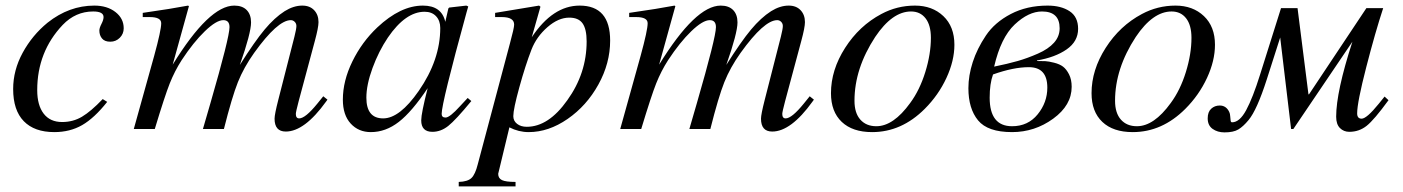

<svg xmlns="http://www.w3.org/2000/svg" viewBox="-20 -461 5013 686"><path d="M347 -107 363 -97Q317 -39 273.5 -14Q230 11 174 11Q103 11 65 -28Q27 -67 27 -143Q27 -210 61 -272.5Q95 -335 150 -380Q227 -441 317 -441Q363 -441 392.5 -418Q422 -395 422 -360Q422 -340 408 -326Q394 -312 374 -312Q354 -312 344.5 -323.5Q335 -335 335 -352Q335 -361 342.5 -375.5Q350 -390 350 -400Q350 -420 313 -420Q250 -420 204 -372Q113 -276 113 -139Q113 -85 136 -55Q159 -25 202 -25Q241 -25 273 -44Q305 -63 347 -107Z M1150 -105 1145 -98Q1068 9 1001 9Q961 9 961 -37Q961 -52 974 -103L1032 -330Q1039 -358 1039 -368Q1039 -377 1033 -383Q1027 -389 1019 -389Q972 -389 888 -272Q851 -220 830 -167.5Q809 -115 780 0H705L732 -93Q800 -328 800 -364Q800 -389 778 -389Q753 -389 712 -349.5Q671 -310 629 -246Q604 -207 586.5 -163Q569 -119 533 0H458L531 -262Q556 -353 556 -378Q556 -400 515 -400H490V-415Q595 -430 652 -441L655 -439L597 -230Q727 -441 817 -441Q846 -441 861.5 -425Q877 -409 877 -381Q877 -343 837 -229Q890 -313 925.5 -355.5Q961 -398 997 -421Q1029 -441 1060 -441Q1087 -441 1102.5 -424.5Q1118 -408 1118 -382Q1118 -363 1105 -315L1047 -99Q1037 -61 1037 -54Q1037 -38 1049 -38Q1071 -38 1114 -91L1135 -117Z M1651 -111 1664 -100Q1608 -32 1581.5 -11Q1555 10 1525 10Q1485 10 1485 -31Q1485 -56 1508 -146Q1452 -62 1405 -25.5Q1358 11 1305 11Q1261 11 1233 -19.5Q1205 -50 1205 -105Q1205 -172 1239 -241.5Q1273 -311 1328 -363Q1411 -441 1491 -441Q1558 -441 1571 -383L1582 -431L1585 -434L1646 -441L1653 -438Q1652 -434 1647 -417Q1558 -93 1558 -54Q1558 -41 1572 -41Q1587 -41 1624 -82ZM1553 -361Q1553 -387 1538 -403Q1523 -419 1497 -419Q1429 -419 1366 -327Q1333 -278 1311 -218Q1289 -158 1289 -112Q1289 -38 1349 -38Q1408 -38 1476 -136Q1553 -247 1553 -361Z M1911 -437 1880 -328Q1955 -441 2051 -441Q2160 -441 2160 -316Q2160 -235 2118 -159Q2076 -83 2008 -36Q1940 11 1869 11Q1833 11 1800 -6Q1760 159 1760 160Q1760 176 1773.5 182.5Q1787 189 1822 189V205H1619V189Q1651 188 1664.5 175Q1678 162 1687 126L1802 -306Q1817 -361 1817 -373Q1817 -400 1773 -400H1749V-415L1906 -441ZM2076 -313Q2076 -357 2061.5 -377.5Q2047 -398 2014 -398Q1975 -398 1936 -364Q1897 -330 1879 -284Q1857 -227 1835.5 -149Q1814 -71 1814 -46Q1814 -29 1827.5 -18.5Q1841 -8 1862 -8Q1940 -8 2007 -103Q2076 -199 2076 -313Z M2888 -105 2883 -98Q2806 9 2739 9Q2699 9 2699 -37Q2699 -52 2712 -103L2770 -330Q2777 -358 2777 -368Q2777 -377 2771 -383Q2765 -389 2757 -389Q2710 -389 2626 -272Q2589 -220 2568 -167.5Q2547 -115 2518 0H2443L2470 -93Q2538 -328 2538 -364Q2538 -389 2516 -389Q2491 -389 2450 -349.5Q2409 -310 2367 -246Q2342 -207 2324.5 -163Q2307 -119 2271 0H2196L2269 -262Q2294 -353 2294 -378Q2294 -400 2253 -400H2228V-415Q2333 -430 2390 -441L2393 -439L2335 -230Q2465 -441 2555 -441Q2584 -441 2599.5 -425Q2615 -409 2615 -381Q2615 -343 2575 -229Q2628 -313 2663.5 -355.5Q2699 -398 2735 -421Q2767 -441 2798 -441Q2825 -441 2840.5 -424.5Q2856 -408 2856 -382Q2856 -363 2843 -315L2785 -99Q2775 -61 2775 -54Q2775 -38 2787 -38Q2809 -38 2852 -91L2873 -117Z M3390 -301Q3390 -244 3361.5 -182.5Q3333 -121 3284 -72Q3201 11 3096 11Q3026 11 2987.5 -25.5Q2949 -62 2949 -128Q2949 -211 2999.5 -290Q3050 -369 3129 -411Q3185 -441 3249 -441Q3311 -441 3350.5 -403.5Q3390 -366 3390 -301ZM3306 -326Q3306 -371 3287 -395.5Q3268 -420 3235 -420Q3168 -420 3107 -329Q3033 -216 3033 -101Q3033 -57 3054 -33.5Q3075 -10 3111 -10Q3172 -10 3232 -93Q3266 -139 3286 -203.5Q3306 -268 3306 -326Z M3685 -245V-243Q3703 -243 3714.5 -242.5Q3726 -242 3746 -237Q3766 -232 3778 -223Q3790 -214 3799.5 -195.5Q3809 -177 3809 -151Q3809 -85 3743 -37Q3677 11 3596 11Q3509 11 3474.5 -31Q3440 -73 3440 -146Q3440 -191 3455.5 -239Q3471 -287 3502.5 -334Q3534 -381 3591.5 -411Q3649 -441 3723 -441Q3771 -441 3801.5 -421Q3832 -401 3832 -358Q3832 -313 3791 -284.5Q3750 -256 3685 -245ZM3766 -360Q3766 -420 3703 -420Q3655 -420 3605.5 -373.5Q3556 -327 3532 -223Q3581 -233 3616 -243Q3651 -253 3688.5 -269.5Q3726 -286 3746 -308.5Q3766 -331 3766 -360ZM3722 -148Q3722 -221 3656 -221Q3601 -221 3528 -195Q3516 -162 3516 -112Q3516 -10 3596 -10Q3653 -10 3687.5 -52.5Q3722 -95 3722 -148Z M4321 -301Q4321 -244 4292.5 -182.5Q4264 -121 4215 -72Q4132 11 4027 11Q3957 11 3918.5 -25.5Q3880 -62 3880 -128Q3880 -211 3930.5 -290Q3981 -369 4060 -411Q4116 -441 4180 -441Q4242 -441 4281.5 -403.5Q4321 -366 4321 -301ZM4237 -326Q4237 -371 4218 -395.5Q4199 -420 4166 -420Q4099 -420 4038 -329Q3964 -216 3964 -101Q3964 -57 3985 -33.5Q4006 -10 4042 -10Q4103 -10 4163 -93Q4197 -139 4217 -203.5Q4237 -268 4237 -326Z M4927 -116 4941 -103Q4890 -33 4863 -11.5Q4836 10 4801 10Q4781 10 4767.5 -3.5Q4754 -17 4754 -44Q4754 -133 4812 -312L4601 0H4593L4554 -327L4506 -177Q4471 -68 4441 -32Q4422 -9 4404.5 1.5Q4387 12 4355 12Q4330 12 4312.5 -0.5Q4295 -13 4295 -38Q4295 -61 4307.5 -72.5Q4320 -84 4338 -84Q4361 -84 4372 -61Q4375 -55 4375.5 -45Q4376 -35 4377 -29.5Q4378 -24 4382 -24Q4409 -24 4432.5 -67.5Q4456 -111 4482 -194L4557 -432H4616L4655 -124H4657L4862 -432H4922Q4894 -347 4861.5 -221Q4829 -95 4829 -56Q4829 -37 4845 -37Q4863 -37 4906 -90Z"/></svg>

Font: STIX
Style: Italic
Weight: 400
Italic angle: -16.33°
Designer: MicroPress Inc., with final additions and corrections provided by Coen Hoffman, Elsevier (retired)
Version: Version 1.1.1